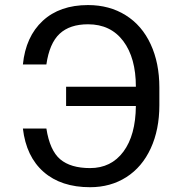

<svg xmlns="http://www.w3.org/2000/svg" viewBox="-20 -741 714 770"><path d="M166 -225.6Q179.7 -137.7 221.4 -102.3Q263.2 -66.9 341.3 -66.9Q425.8 -66.9 474.9 -132.8Q523.9 -198.7 524.9 -315.9H245.1V-393.1H524.9Q524.9 -508.8 474.4 -576.2Q423.8 -643.6 333 -643.6Q259.8 -643.6 219 -605.5Q178.2 -567.4 166 -482.4H71.8Q83 -594.2 151.4 -657.5Q219.7 -720.7 333 -720.7Q418.9 -720.7 484.1 -679.9Q549.3 -639.2 584.2 -563.7Q619.1 -488.3 619.1 -390.1V-319.3Q619.1 -221.2 584.5 -146Q549.8 -70.8 486.6 -30.5Q423.3 9.8 341.3 9.8Q225.1 9.8 155 -51.5Q85 -112.8 71.8 -225.6Z"/></svg>

Font: Mardoto
Style: Regular
Weight: 400
Designer: Christian Robertson, Vahan Hovhannisyan
Foundry: Google
Version: Version 1.000